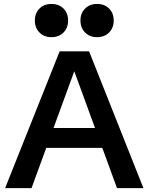

<svg xmlns="http://www.w3.org/2000/svg" viewBox="-20 -967 764 987"><path d="M6.3 0 286.6 -703.1H438L717.3 0H581.5L361.8 -600.6L142.1 0ZM173.3 -207V-309.1H549.3V-207ZM244.6 -775.9Q207 -775.9 183.1 -799.8Q159.2 -823.7 159.2 -861.3Q159.2 -899.4 183.1 -923.1Q207 -946.8 244.6 -946.8Q282.7 -946.8 306.4 -923.1Q330.1 -899.4 330.1 -861.3Q330.1 -823.7 306.4 -799.8Q282.7 -775.9 244.6 -775.9ZM479 -775.9Q441.4 -775.9 417.5 -799.8Q393.6 -823.7 393.6 -861.3Q393.6 -899.4 417.5 -923.1Q441.4 -946.8 479 -946.8Q517.1 -946.8 540.8 -923.1Q564.5 -899.4 564.5 -861.3Q564.5 -823.7 540.8 -799.8Q517.1 -775.9 479 -775.9Z"/></svg>

Font: Schibsted Grotesk SemiBold
Style: Regular
Weight: 600
Designer: Bakken & Baeck AS, Henrik Kongsvoll
Foundry: Schibsted ASA
Version: Version 1.100;gftools[0.9.25]